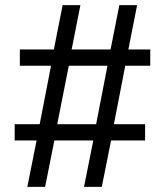

<svg xmlns="http://www.w3.org/2000/svg" viewBox="-20 -725 640 745"><path d="M86 0 122 -180H37V-243H134L178 -470H57V-533H189L223 -705H292L258 -533H409L443 -705H512L478 -533H563V-470H466L422 -243H543V-180H411L375 0H306L342 -180H191L155 0ZM202 -243H353L397 -470H247Z"/></svg>

Font: Nunito Sans 12pt ExtraLight Medium
Style: Regular
Weight: 500
Version: Version 3.101;gftools[0.9.27]